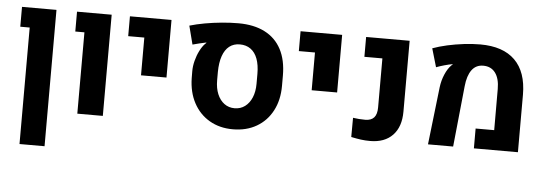

<svg xmlns="http://www.w3.org/2000/svg" viewBox="-51 -751 3121 1105"><g transform="rotate(5 1509.5 -198.0)"><path d="M90.8 203.1V-469.9H36.4V-584.6H235.5V203.1Z M407 0V-469.9H354.2V-584.6H554.4V0Z M753 -251.8V-469.9H659.9V-584.6H900.1V-251.8Z M1305.9 11.6Q1229.4 11.6 1170.9 -22.5Q1112.4 -56.6 1079.4 -118.3Q1046.4 -179.9 1045.1 -261.9L1044.8 -300Q1044.5 -329.6 1052.7 -361.3Q1060.8 -393.1 1074.6 -420.3Q1088.3 -447.5 1104.1 -463.4Q1106.2 -465.2 1107.9 -467Q1109.6 -468.8 1111.5 -470.2L1110.7 -472.6Q1096 -470 1072.6 -464.2Q1049.1 -458.3 1032.6 -453.9L1005.1 -560.9Q1044.3 -572.5 1092.4 -581.2Q1140.4 -589.8 1190.7 -594.5Q1240.9 -599.1 1285.6 -599.1Q1375.6 -599.1 1438.3 -567Q1501.1 -535 1533.8 -473Q1566.6 -411.1 1566.6 -320.5V-261.9Q1566.6 -179.9 1534.1 -118.3Q1501.7 -56.6 1443 -22.5Q1384.4 11.6 1305.9 11.6ZM1305.6 -109.9Q1339.7 -109.9 1365.4 -128.9Q1391 -147.9 1405.3 -181.9Q1419.6 -215.8 1419.6 -261.1V-318.1Q1419.6 -369.9 1406.2 -405.7Q1392.8 -441.5 1366.9 -460.1Q1341.1 -478.7 1304.3 -478.7Q1268.8 -478.7 1243.8 -459.2Q1218.8 -439.6 1205.7 -402Q1192.5 -364.4 1191.9 -309.9V-261.1Q1191.9 -215.8 1206.1 -181.9Q1220.3 -147.9 1245.9 -128.9Q1271.6 -109.9 1305.6 -109.9Z M1738.9 -251.8V-469.9H1645.7V-584.6H1885.9V-251.8Z M2099.2 9.8Q2070.6 9.8 2045.7 6.4Q2020.7 3 1989.3 -3.6L1989.9 -114.6Q2024.6 -109.4 2060.6 -109.4Q2094.9 -109.4 2111.7 -128.3Q2128.4 -147.2 2128.4 -186.7V-469.9H2024.4V-584.6H2275.8V-175Q2275.8 -87.2 2229.3 -38.7Q2182.8 9.8 2099.2 9.8Z M2432.9 0 2471.3 -332.9Q2476.1 -372.6 2491.5 -408.3Q2506.8 -444 2527.5 -464.3Q2529.1 -465.6 2531.1 -467.3Q2533 -469 2534.4 -469.9L2534 -472Q2514.6 -469.1 2487 -461.3Q2459.5 -453.5 2440.4 -446.1L2409.2 -552.8Q2446.8 -566.6 2493.3 -577Q2539.8 -587.3 2589.1 -593.2Q2638.3 -599.1 2683.1 -599.1Q2814.8 -599.1 2883.4 -531.5Q2952.1 -463.9 2952.5 -332.8V0H2698.1V-114.6H2805.4L2805.1 -352.1Q2805.1 -412.6 2780.4 -445.7Q2755.8 -478.7 2710.5 -478.7Q2668.5 -478.7 2644.3 -445.8Q2620.2 -413 2614.1 -351.7L2578.2 0Z"/></g></svg>

Font: Heebo
Style: Regular
Weight: 400
Designer: Oded Ezer
Foundry: Ezer Type House
Version: Version 3.100